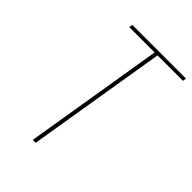

<svg xmlns="http://www.w3.org/2000/svg" viewBox="-215 -832 930 930"><g transform="rotate(45 250.0 -367.5)"><path d="M184 0 302 -717H128L131 -735H499L496 -717H322L204 0Z"/></g></svg>

Font: Iosevka Thin Oblique
Style: Regular
Weight: 100
Italic angle: -9°
Monospace: yes
Designer: Belleve Invis
Foundry: Belleve Invis
Version: Version 32.5.0; ttfautohint (v1.8.4)